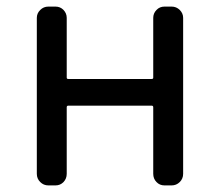

<svg xmlns="http://www.w3.org/2000/svg" viewBox="-20 -563 668 583"><path d="M127 0Q112.3 0 102.1 -10.3Q91.8 -20.5 91.8 -35.2V-508.8Q91.8 -522.5 102.1 -532.7Q112.3 -543 127 -543H148.4Q163.1 -543 172.9 -532.7Q182.6 -522.5 182.6 -508.8V-327.1Q182.6 -323.2 187.5 -323.2H440.4Q445.3 -323.2 445.3 -327.1V-508.8Q445.3 -522.5 455.1 -532.7Q464.8 -543 479.5 -543H501Q515.6 -543 525.9 -532.7Q536.1 -522.5 536.1 -508.8V-35.2Q536.1 -20.5 525.9 -10.3Q515.6 0 501 0H479.5Q464.8 0 455.1 -10.3Q445.3 -20.5 445.3 -35.2V-237.3Q445.3 -242.2 440.4 -242.2H187.5Q182.6 -242.2 182.6 -237.3V-35.2Q182.6 -20.5 172.9 -10.3Q163.1 0 148.4 0Z"/></svg>

Font: Gen Jyuu GothicL Regular
Style: Regular
Weight: 400
Designer: [Source Han Sans]
Ryoko NISHIZUKA  (kana & ideographs); Paul D. Hunt (Latin, Greek & Cyrillic); Wenlong ZHANG  (bopomofo
Version: Version 1.002.20150607